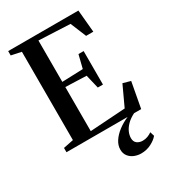

<svg xmlns="http://www.w3.org/2000/svg" viewBox="-233 -860 1089 1222"><g transform="rotate(-30 312.0 -249.0)"><path d="M101.5 -46.5V-695.5L28 -711V-743H544L559 -579H506L458.5 -694.5L228.5 -705V-401L382 -406.5L406 -503H444V-257H406L382 -357.5L228.5 -363V-39L487.5 -56L555.5 -202.5L611 -187L576.5 0H27.5V-31.5ZM436 245Q411.5 245 387.5 235.5Q363.5 226 348 206.2Q332.5 186.5 332.5 157Q332.5 126 351.5 96.8Q370.5 67.5 403.5 42.2Q436.5 17 479 -1L498.5 -5L526 -1Q490 17 468.5 39Q447 61 437.2 83.8Q427.5 106.5 427.5 127.5Q427.5 154 444.2 166.8Q461 179.5 485.5 179.5Q505 179.5 522 173Q539 166.5 553 156.5L562.5 188Q545.5 209.5 511.5 227.2Q477.5 245 436 245Z"/></g></svg>

Font: Merriweather 96pt SemiBold
Style: Regular
Weight: 600
Version: Version 2.100